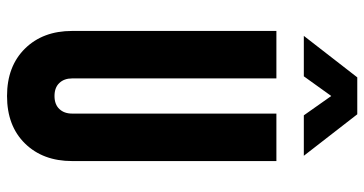

<svg xmlns="http://www.w3.org/2000/svg" viewBox="-265 -755 1036 546"><g transform="rotate(90 253.0 -482.0)"><path d="M438 -750V-169Q438 -86 388 -35Q338 16 253 16Q168.5 16 118.2 -35Q68 -86 68 -169V-750H203V-169Q203 -146.5 216 -132.8Q229 -119 253 -119Q277 -119 290 -132.8Q303 -146.5 303 -169V-750ZM82 -828 200 -980H305L423 -828H308L253 -906L197 -828Z"/></g></svg>

Font: Mohave Light
Style: Bold
Weight: 700
Version: Version 2.003